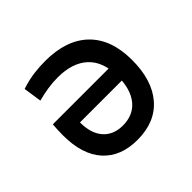

<svg xmlns="http://www.w3.org/2000/svg" viewBox="-132 -684 851 851"><g transform="rotate(-45 293.0 -258.5)"><path d="M286.1 9.8Q181.6 9.8 124 -54Q66.4 -117.7 66.4 -238.3Q66.4 -273.9 69.3 -304.7H432.6V-225.6H160.2Q160.2 -156.2 193.4 -118.7Q226.6 -81.1 285.2 -81.1Q351.1 -81.1 387.5 -126Q423.8 -170.9 423.8 -252.9Q423.8 -343.3 373.8 -389.9Q323.7 -436.5 231.4 -436.5Q199.2 -436.5 168 -431.6Q136.7 -426.8 104.5 -418L91.8 -503.9Q138.2 -519 176 -523.2Q213.9 -527.3 243.2 -527.3Q376 -527.3 447.8 -457.8Q519.5 -388.2 519.5 -257.8Q519.5 -131.3 458.5 -60.8Q397.5 9.8 286.1 9.8Z"/></g></svg>

Font: Cascadia Code
Style: Regular
Weight: 400
Designer: Aaron Bell
Foundry: Saja Typeworks
Version: Version 2404.023